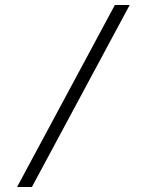

<svg xmlns="http://www.w3.org/2000/svg" viewBox="-20 -672 578 764"><path d="M48 72H107L496 -652H437Z"/></svg>

Font: Charger Sport
Style: ExLitExt
Weight: 200
Designer: Jasper
Foundry: Cannot Into Space Fonts
Version: Version 1.1